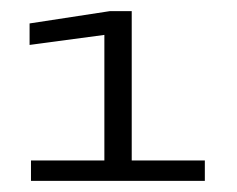

<svg xmlns="http://www.w3.org/2000/svg" viewBox="-20 -699 424 344"><path d="M35.5 -375V-411.5H167V-636.5L33 -618.5V-657L176.5 -679H216V-411.5H347V-375Z"/></svg>

Font: Anybody ExtraExpanded
Style: Regular
Weight: 400
Width: 8
Designer: Tyler Finck
Foundry: Etcetera Type Company
Version: Version 1.010; ttfautohint (v1.8.3) -l 8 -r 50 -G 200 -x 14 